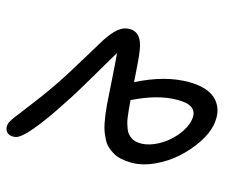

<svg xmlns="http://www.w3.org/2000/svg" viewBox="-98 -861 1244 989"><g transform="rotate(15 524.0 -366.5)"><path d="M666 -48.8Q635.7 -48.8 610.6 -54.2Q585.4 -59.6 566.7 -70.6Q547.9 -81.5 533.4 -95Q519 -108.4 508.8 -128.2Q498.5 -147.9 491.5 -166.7Q484.4 -185.5 479.5 -211.2Q474.6 -236.8 471.9 -258.1Q469.2 -279.3 466.8 -308.1Q465.3 -330.6 458.7 -433.3Q452.1 -536.1 448.2 -575.2Q431.6 -548.8 372.6 -447.8Q313.5 -346.7 279.8 -293.9Q163.1 -111.8 100.1 -51.8Q82.5 -34.7 69.6 -27.8Q56.6 -21 41 -21Q17.1 -21 5.6 -37.4Q-5.9 -53.7 -1 -75.2Q1.5 -88.4 22.2 -116.5Q43 -144.5 88.9 -203.9Q134.8 -263.2 174.8 -320.8Q225.6 -394.5 290 -502Q354.5 -609.4 361.8 -620.1Q393.6 -668.5 420.7 -690.2Q447.8 -711.9 480 -711.9Q543.5 -711.9 557.1 -621.1Q559.1 -611.3 561.3 -590.8Q563.5 -570.3 564.7 -552.2Q565.9 -534.2 568.4 -501.5Q570.8 -468.8 571.8 -453.1Q716.8 -526.9 845.2 -526.9Q908.7 -526.9 952.6 -507.1Q996.6 -487.3 1016.6 -445.6Q1036.6 -403.8 1024.9 -344.2Q1015.6 -297.9 980.7 -245.8Q945.8 -193.8 897.2 -150.1Q848.6 -106.4 786.4 -77.6Q724.1 -48.8 666 -48.8ZM812 -422.9Q706.5 -422.9 578.1 -358.9Q580.1 -332 581.8 -314.2Q583.5 -296.4 586.2 -274.9Q588.9 -253.4 592.8 -239.7Q596.7 -226.1 602.3 -211.4Q607.9 -196.8 615.5 -188Q623 -179.2 633.3 -171.4Q643.6 -163.6 657 -160.4Q670.4 -157.2 687 -157.2Q730.5 -157.2 779.1 -183.6Q827.6 -210 863.8 -253.2Q899.9 -296.4 909.2 -340.8Q917.5 -381.8 894 -402.3Q870.6 -422.9 812 -422.9Z"/></g></svg>

Font: Shantell Sans Irregular Bouncy
Style: Italic
Weight: 500
Italic angle: -11.31°
Designer: Stephen Nixon, Anya Danilova, Shantell Martin
Foundry: Arrow Type
Version: Version 1.006;[9816181b4]